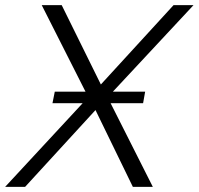

<svg xmlns="http://www.w3.org/2000/svg" viewBox="-49 -730 776 750"><path d="M156 -327 165 -372H285L114 -710H192L345 -400L629 -710H707L392 -372H518L510 -327H383L548 0H470L324 -300L49 0H-29L274 -327Z"/></svg>

Font: Raleway
Style: Italic
Weight: 400
Italic angle: -12°
Designer: Matt McInerney, Pablo Impallari, Rodrigo Fuenzalida
Foundry: Matt McInerney, Pablo Impallari, Rodrigo Fuenzalida
Version: Version 4.026